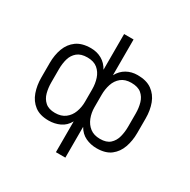

<svg xmlns="http://www.w3.org/2000/svg" viewBox="-184 -861 1171 1186"><g transform="rotate(30 401.0 -268.5)"><path d="M367.2 -690.4H434.6V-435.5Q455.1 -473.6 489.7 -493.2Q524.4 -512.7 567.4 -512.7Q630.9 -512.7 669.4 -484.9Q708 -457 725.6 -410.2Q743.2 -363.3 743.2 -305.7V-202.1Q743.2 -146.5 726.6 -99.1Q710 -51.8 672.9 -22.9Q635.7 5.9 572.3 5.9Q529.3 5.9 493.2 -11.2Q457 -28.3 434.6 -67.4V152.3H367.2V-67.4Q345.7 -28.3 309.1 -11.2Q272.5 5.9 229.5 5.9Q167 5.9 129.4 -22.9Q91.8 -51.8 75.2 -99.1Q58.6 -146.5 58.6 -202.1V-305.7Q58.6 -363.3 76.2 -410.2Q93.8 -457 132.3 -484.9Q170.9 -512.7 234.4 -512.7Q277.3 -512.7 312 -493.2Q346.7 -473.6 367.2 -435.5ZM240.2 -54.7Q284.2 -54.7 312.5 -76.2Q340.8 -97.7 354 -132.8Q367.2 -168 367.2 -207V-295.9Q367.2 -335.9 355.5 -371.6Q343.8 -407.2 316.9 -429.7Q290 -452.1 244.1 -452.1Q198.2 -452.1 172.4 -430.7Q146.5 -409.2 136.7 -375Q127 -340.8 127 -300.8V-206.1Q127 -168 136.2 -133.3Q145.5 -98.6 170.4 -76.7Q195.3 -54.7 240.2 -54.7ZM561.5 -54.7Q607.4 -54.7 631.8 -76.7Q656.2 -98.6 665.5 -133.3Q674.8 -168 674.8 -206.1V-300.8Q674.8 -340.8 665 -375Q655.3 -409.2 629.9 -430.7Q604.5 -452.1 557.6 -452.1Q512.7 -452.1 485.4 -429.7Q458 -407.2 446.3 -371.6Q434.6 -335.9 434.6 -295.9V-207Q434.6 -168 448.2 -132.8Q461.9 -97.7 489.7 -76.2Q517.6 -54.7 561.5 -54.7Z"/></g></svg>

Font: Dinish
Style: Regular
Weight: 400
Designer: Bert Driehuis
Foundry: Playbeing
Version: Version 3.006; git-39231f3c-release